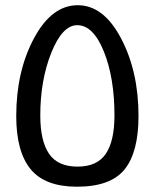

<svg xmlns="http://www.w3.org/2000/svg" viewBox="-20 -703 591 733"><path d="M273.9 9.8C359.5 9.8 420.1 -12.2 455.6 -56.2C491 -100.1 508.8 -168 508.8 -259.8C508.8 -373.4 486.6 -472.3 442.1 -556.6C397.7 -641 342.6 -683.1 276.9 -683.1C210.4 -683.1 154.7 -641 109.6 -556.6C64.5 -472.3 42 -373.4 42 -259.8C42 -169.3 60.3 -101.7 96.9 -57.1C133.5 -12.5 192.5 9.8 273.9 9.8ZM275.9 -66.9C225.7 -66.9 189.5 -83.3 167.2 -116C144.9 -148.7 133.8 -197.4 133.8 -262.2C133.8 -352.1 147.9 -432 176 -502C204.2 -571.9 237.1 -606.9 274.9 -606.9C315.6 -606.9 349.4 -573.4 376.5 -506.3C403.5 -439.3 417 -357.9 417 -262.2C417 -197.4 406 -148.7 384 -116C362.1 -83.3 326 -66.9 275.9 -66.9Z"/></svg>

Font: Droid Sans Arabic
Style: Regular
Weight: 400
Foundry: Ascender Corporation
Version: Version 1.00